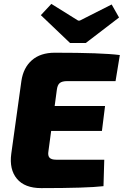

<svg xmlns="http://www.w3.org/2000/svg" viewBox="-20 -964 636 987"><path d="M340 -743 190 -886 244 -944 382 -858H390L554 -941L592 -874L421 -743ZM574 -547H326Q299 -547 287 -537Q275 -527 272 -501L261 -419H520L504 -291H243L229 -187Q225 -164 234.5 -153.5Q244 -143 269 -143H516L512 -7Q427 3 192 3Q107 3 67 -45Q27 -93 38 -174L90 -548Q100 -616 144 -654.5Q188 -693 262 -693Q504 -693 596 -681Z"/></svg>

Font: Exo 2.0 Extra Bold
Style: Italic
Weight: 800
Italic angle: -8°
Designer: Natanael Gama
Version: Version 1.001;PS 001.001;hotconv 1.0.70;makeotf.lib2.5.58329